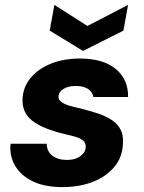

<svg xmlns="http://www.w3.org/2000/svg" viewBox="-20 -752 586 784"><path d="M235 12Q163 12 114 -11.5Q65 -35 41.5 -75.5Q18 -116 23 -165H171Q171 -145 180.5 -130.5Q190 -116 208.5 -107.5Q227 -99 253 -99Q278 -99 294.5 -106.5Q311 -114 320.5 -126Q330 -138 330 -152Q331 -167 321 -176.5Q311 -186 292.5 -192Q274 -198 250 -203Q215 -211 182.5 -222.5Q150 -234 124.5 -250Q99 -266 85 -289.5Q71 -313 72 -345Q73 -394 103.5 -432Q134 -470 186.5 -491.5Q239 -513 306 -513Q401 -513 452.5 -470.5Q504 -428 503 -356H361Q358 -377 339 -389Q320 -401 289 -401Q258 -401 238.5 -388.5Q219 -376 219 -358Q218 -346 229 -337Q240 -328 260 -321.5Q280 -315 309 -309Q349 -299 381.5 -288Q414 -277 437 -261.5Q460 -246 472 -223.5Q484 -201 482 -168Q481 -113 448.5 -72.5Q416 -32 360.5 -10Q305 12 235 12ZM503 -732 484 -627 319 -544 183 -627 202 -732 337 -646Z"/></svg>

Font: DM Sans 17pt Black
Style: Italic
Weight: 900
Italic angle: -10°
Version: Version 4.004;gftools[0.9.30]